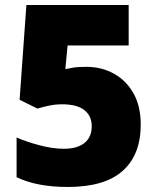

<svg xmlns="http://www.w3.org/2000/svg" viewBox="-20 -734 626 764"><path d="M324 -468Q384 -468 433 -441Q482 -414 511 -363Q540 -312 540 -238Q540 -118 468 -54Q396 10 250 10Q126 10 46 -29V-187Q84 -170 137 -156Q190 -142 234 -142Q287 -142 316 -165Q345 -188 345 -232Q345 -273 315.5 -296Q286 -319 227 -319Q200 -319 174.5 -313.5Q149 -308 129 -302L58 -337L85 -714H492V-553H249L240 -459Q256 -462 272.5 -465Q289 -468 324 -468Z"/></svg>

Font: Noto Sans Syriac Western Black
Style: Regular
Weight: 900
Designer: Patrick Giasson and the Monotype Design Team
Foundry: Monotype Imaging Inc.
Version: Version 3.000; ttfautohint (v1.8.4.7-5d5b)